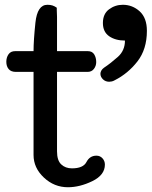

<svg xmlns="http://www.w3.org/2000/svg" viewBox="-20 -766 631 799"><path d="M6.3 0ZM491.2 -746.1Q531.2 -746.1 561.3 -718.8Q591.3 -691.4 591.3 -637.7Q591.3 -561 552 -510.5Q512.7 -460 457.5 -432.1Q451.7 -428.7 445.6 -427.2Q439.5 -425.8 434.6 -425.8Q418.9 -425.8 408.4 -436Q397.9 -446.3 397.9 -459Q397.9 -465.3 401.6 -472.2Q405.3 -479 413.1 -484.4Q440.9 -502.9 470.5 -529.3Q500 -555.7 500 -597.2Q460.4 -597.2 434.3 -615.2Q408.2 -633.3 408.2 -670.4Q408.2 -708 433.6 -727.1Q459 -746.1 491.2 -746.1ZM279.3 -65.4Q326.2 -65.4 339.8 -91.8Q353.5 -118.2 381.3 -118.2Q396.5 -118.2 406.5 -107.2Q416.5 -96.2 416.5 -81.1Q416.5 -37.6 364.3 -12.2Q312 13.2 262.7 13.2Q205.6 13.2 162.6 -27.1Q119.6 -67.4 119.6 -121.1V-466.8H46.4Q25.9 -466.8 16.1 -478.5Q6.3 -490.2 6.3 -508.8Q6.3 -526.9 15.4 -540Q24.4 -553.2 43.5 -553.2H119.6Q119.6 -597.7 127.4 -671.9Q135.3 -746.1 177.2 -746.1Q189.5 -746.1 198.5 -743.2Q207.5 -740.2 216.3 -733.9V-724.1Q216.3 -717.8 216.8 -709.7Q217.3 -701.7 217.3 -695.3V-553.2H345.2Q363.8 -553.2 372.1 -539.6Q380.4 -525.9 380.4 -507.8Q380.4 -491.7 370.8 -479.2Q361.3 -466.8 344.2 -466.8H217.3V-136.2Q217.3 -98.1 234.9 -81.8Q252.4 -65.4 279.3 -65.4Z"/></svg>

Font: Cutive
Style: Regular
Weight: 400
Designer: Vernon Adams
Version: Version 1.002